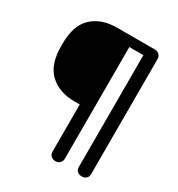

<svg xmlns="http://www.w3.org/2000/svg" viewBox="-174 -845 889 958"><g transform="rotate(30 270.5 -365.5)"><path d="M221 -731H439Q453 -731 463.5 -721.5Q474 -712 474 -696V-34Q474 -17 463.5 -8.5Q453 0 439 0Q424 0 413.5 -8.5Q403 -17 403 -34V-678H322V-35Q322 -19 311.5 -9.5Q301 0 287 0Q272 0 261.5 -9.5Q251 -19 251 -35V-306H221Q132 -306 78.5 -356Q25 -406 25 -513V-525Q25 -632 78.5 -681.5Q132 -731 221 -731Z"/></g></svg>

Font: Dosis
Style: SemiBold
Weight: 600
Designer: Edgar Tolentino, Pablo Impallari, Igino Marini
Foundry: Edgar Tolentino, Pablo Impallari, Igino Marini
Version: Version 1.007